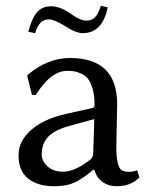

<svg xmlns="http://www.w3.org/2000/svg" viewBox="-20 -642 521 672"><path d="M283.2 -569.8Q300.3 -569.8 311.8 -580.8Q323.2 -591.8 333 -622.1L356.9 -616.2Q338.9 -526.4 270 -525.9Q245.1 -525.9 206.1 -551.8Q169.9 -573.7 151.9 -574.2Q132.8 -574.2 121.8 -562.5Q110.8 -550.8 103 -525.9L79.1 -530.8Q90.3 -575.7 108.6 -597.9Q127 -620.1 158.9 -620.1Q190.9 -620.1 231 -591.8Q260.3 -569.8 283.2 -569.8ZM310.1 -225.1 225.1 -202.1Q169.9 -187 147.9 -162.6Q126 -138.2 126 -102.1Q126 -78.1 146.5 -59.6Q167 -41 200.2 -41Q240.2 -41 292 -80.1Q306.2 -89.8 306.2 -106ZM310.1 -47.9H306.2Q266.1 -13.7 238.5 -2Q210.9 9.8 169.9 9.8Q111.8 9.8 78.4 -17.1Q44.9 -43.9 44.9 -98.1Q44.9 -148.9 89.4 -187.5Q133.8 -226.1 210.9 -243.2L304.2 -264.2Q311 -266.1 311 -275.9Q311 -308.1 304 -331.5Q296.9 -355 287.8 -366.5Q278.8 -377.9 263.9 -384.5Q249 -391.1 239 -392.6Q229 -394 214.8 -394Q157.7 -394 105 -309.1L91.8 -310.1L75.2 -377L78.1 -380.9Q147 -439 225.1 -439Q390.1 -439 390.1 -276.9Q390.1 -273.4 389.6 -252.7Q389.2 -231.9 388.7 -208.3Q388.2 -184.6 387.7 -160.2Q387.2 -135.7 387.2 -126Q387.2 -63 403.8 -47.9Q412.1 -40.5 433.1 -40.5Q445.3 -40.5 460 -45.9L467.8 -21Q438.5 9.8 388.2 9.8Q359.9 9.8 339.1 -4.9Q318.4 -19.5 310.1 -47.9Z"/></svg>

Font: Biolilbert
Style: Regular
Weight: 400
Designer: Philipp H. Poll
Foundry: Philipp H. Poll
Version: Version 1.1.0